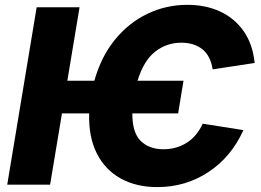

<svg xmlns="http://www.w3.org/2000/svg" viewBox="-20 -757 1069 787"><path d="M732.2 -426.1 710.2 -292.3H522.4Q522 -213.4 556.8 -179.3Q591.6 -145.2 650.2 -145.2Q701.3 -145.2 743.3 -170.5Q785.2 -195.7 811.1 -250L977.6 -223.7Q929 -114.7 835.2 -52.4Q741.5 9.9 624.6 9.9Q538.7 9.9 474.8 -25.4Q410.9 -60.7 376.8 -128.2Q342.7 -195.7 345.5 -292.3H234L185.4 0H9.6L130.3 -727.3H306.1L256 -426.1H366.8Q394.5 -524.9 451.3 -594.5Q508.2 -664.1 584.7 -700.6Q661.2 -737.2 748.2 -737.2Q823.2 -737.2 882.5 -709.7Q941.8 -682.2 978.9 -629.1Q1016 -576 1023.8 -498.9L851.6 -472.7Q843.4 -527.7 809.7 -554.9Q775.9 -582 723 -582Q663.4 -582 616.3 -545.5Q569.2 -508.9 543.7 -426.1Z"/></svg>

Font: Inter UI Extra Bold
Style: Italic
Weight: 800
Italic angle: 9.39999°
Designer: Rasmus Andersson
Foundry: rsms
Version: 3.2;8d6f07862